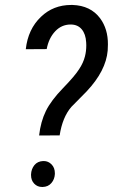

<svg xmlns="http://www.w3.org/2000/svg" viewBox="-20 -741 454 767"><path d="M104 -44.4Q105 -65.9 117.4 -81.3Q129.9 -96.7 152.3 -97.7Q153.8 -97.7 154.8 -97.7Q172.9 -97.7 186 -84.2Q199.2 -70.8 199.2 -48.8Q199.2 -47.4 199.2 -45.9Q198.2 -24.9 185.3 -9.8Q172.4 5.4 150.4 5.9Q148.9 5.9 147.9 5.9Q129.4 5.9 116.7 -7.3Q104 -20.5 104 -41.5Q104 -43 104 -44.4ZM136.2 -199.7Q142.6 -255.4 163.3 -297.6Q184.1 -339.8 231.7 -388.9Q279.3 -438 295.9 -464.4Q313 -490.2 319.3 -515.6Q324.7 -536.1 324.7 -560.5Q324.7 -566.4 324.2 -572.3Q322.3 -605 306.6 -623.8Q291 -642.6 263.7 -643.1Q262.2 -643.1 261.2 -643.1Q225.6 -642.6 200.7 -616.2Q174.8 -588.9 166.5 -544.9L83 -544.4Q91.8 -624.5 143.6 -673.8Q192.9 -721.2 264.2 -721.2Q267.1 -721.2 270 -721.2Q341.8 -718.8 379.9 -668Q411.6 -625 411.1 -563.5Q411.1 -551.8 410.2 -539.1Q403.3 -458 326.2 -376L265.1 -314Q229.5 -272.9 218.3 -200.2Z"/></svg>

Font: MAUL Condensed Italic
Style: Condenced Regular Italic
Weight: 400
Italic angle: -12°
Designer: MAUL
Version: Version 1.0; 2020; ttfautohint (v1.8.3)